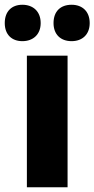

<svg xmlns="http://www.w3.org/2000/svg" viewBox="-57 -787 397 807"><path d="M-37 -690C-37 -641 -7 -614 37 -614C82 -614 114 -642 114 -690C114 -739 82 -767 37 -767C-7 -767 -37 -740 -37 -690ZM168 -690C168 -642 198 -614 244 -614C289 -614 320 -642 320 -690C320 -739 289 -767 244 -767C198 -767 168 -740 168 -690ZM227 0V-553H56V0Z"/></svg>

Font: Noto Sans Khmer Condensed Black
Style: Regular
Weight: 900
Width: 3
Designer: Danh Hong and the Monotype Design Team
Foundry: Monotype Imaging Inc.
Version: Version 2.004